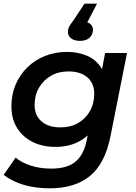

<svg xmlns="http://www.w3.org/2000/svg" viewBox="-25 -822 739 1043"><path d="M245 201Q169 201 105 182.5Q41 164 -5 128L60 34Q91 61 142 77.5Q193 94 253 94Q341 94 386 55.5Q431 17 446 -60L468 -170L501 -283L521 -404L546 -534H665L575 -81Q545 68 463 134.5Q381 201 245 201ZM276 -24Q207 -24 153 -50.5Q99 -77 68 -126.5Q37 -176 37 -245Q37 -308 59.5 -361.5Q82 -415 122.5 -455Q163 -495 218.5 -517.5Q274 -540 340 -540Q398 -540 447 -519.5Q496 -499 525 -453.5Q554 -408 552 -334Q550 -246 517 -175.5Q484 -105 423 -64.5Q362 -24 276 -24ZM304 -130Q358 -130 399 -153.5Q440 -177 463.5 -218.5Q487 -260 487 -312Q487 -369 450 -401.5Q413 -434 347 -434Q293 -434 252 -410.5Q211 -387 187 -346Q163 -305 163 -252Q163 -195 200.5 -162.5Q238 -130 304 -130ZM409 -600Q378 -600 361 -614Q344 -628 344 -648Q344 -663 350 -675.5Q356 -688 373 -710L434 -802H502L428 -660L418 -705Q448 -705 464 -693Q480 -681 480 -660Q480 -635 462 -617.5Q444 -600 409 -600Z"/></svg>

Font: MOST Montserrat SemiBold
Style: Italic
Weight: 600
Italic angle: -11.3°
Designer: Julieta Ulanovsky
Foundry: Julieta Ulanovsky
Version: Version 8.000;March 11, 2024;FontCreator 15.0.0.2926 64-bit